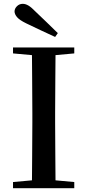

<svg xmlns="http://www.w3.org/2000/svg" viewBox="-20 -983 457 1003"><path d="M48 0V-32L147 -41Q148 -105 148 -170Q149 -256 149 -342V-393Q149 -479 148 -565Q148 -630 147 -695L48 -704V-735H368V-704L270 -695Q269 -631 269 -565Q268 -479 268 -393V-343Q268 -257 269 -171Q269 -106 270 -41L368 -32V0ZM282 -810 268 -790Q230 -807 192.5 -825Q155 -843 117 -861Q82 -878 69 -893.5Q56 -909 56 -923Q56 -938 68.5 -950.5Q81 -963 99 -963Q113 -963 128.5 -954Q144 -945 167 -921Q195 -895 223.5 -867Q252 -839 282 -810Z"/></svg>

Font: Early Summer Mincho SemiBold
Style: Regular
Weight: 600
Designer: GuiWonder
Version: Version 1.002